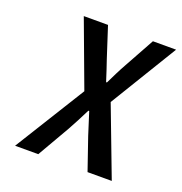

<svg xmlns="http://www.w3.org/2000/svg" viewBox="-120 -759 818 864"><g transform="rotate(20 289.0 -327.0)"><path d="M45 0H156L245 -154C264 -188 281 -221 301 -261H305C318 -221 328 -188 339 -154L392 0H508L382 -332L578 -654H467L387 -509C370 -479 355 -448 336 -409H332C319 -448 310 -479 299 -509L252 -654H136L254 -337Z"/></g></svg>

Font: Falling Sky
Style: CondObl
Weight: 400
Designer: Paul D. Hunt
Foundry: Adobe Systems Incorporated
Version: Version 1.02